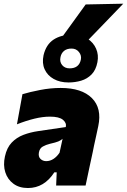

<svg xmlns="http://www.w3.org/2000/svg" viewBox="-20 -980 671 1014"><path d="M127.5 13Q81.5 13 50.8 -9.8Q20 -32.5 8 -70.2Q-4 -108 6 -153.5Q16 -200 41.8 -227Q67.5 -254 103.8 -267.8Q140 -281.5 181 -287.5L327.5 -309Q332.5 -331 312.2 -347.5Q292 -364 244 -364Q205.5 -364 161.5 -353.2Q117.5 -342.5 69.5 -323.5L98.5 -482.5Q136.5 -494 191.8 -504.8Q247 -515.5 300.5 -515.5Q412 -515.5 465.5 -461.8Q519 -408 499 -314Q493 -287.5 487.8 -262Q482.5 -236.5 476.5 -210.5L470 -178Q461.5 -138.5 452 -94.5Q442.5 -50.5 432 0H276.5L279.5 -70H267Q213.5 13 127.5 13ZM224 -129Q244.5 -129 262.5 -140.8Q280.5 -152.5 294.5 -173.5L310.5 -247Q301 -238.5 287.8 -233Q274.5 -227.5 243.5 -220.5Q223 -215.5 206.2 -206.2Q189.5 -197 185.5 -175Q181.5 -152.5 193.8 -140.8Q206 -129 224 -129ZM342 -544.5Q296.5 -544.5 263.5 -563Q230.5 -581.5 215.8 -614Q201 -646.5 210 -688.5Q223.5 -745 263.2 -771Q303 -797 363 -797Q409 -797 441 -776.5Q473 -756 487.5 -723Q502 -690 494.5 -651.5Q486.5 -610 463.5 -586.8Q440.5 -563.5 408.8 -554Q377 -544.5 342 -544.5ZM347.5 -619Q397.5 -619 407 -665Q411.5 -687 397 -705.2Q382.5 -723.5 358 -723.5Q333 -723.5 318.2 -711.2Q303.5 -699 299.5 -678.5Q294 -653.5 308.2 -636.2Q322.5 -619 347.5 -619ZM278 -743Q317 -797 355.5 -850Q394 -903 432.5 -956.5L631 -960.5Q577.5 -904.5 525 -850.5Q472.5 -796.5 423 -745Z"/></svg>

Font: Commissioner ExtraBold
Style: Italic
Weight: 800
Italic angle: -12°
Designer: Kostas Bartsokas
Foundry: Kostas Bartsokas
Version: Version 1.000; ttfautohint (v1.8.3)